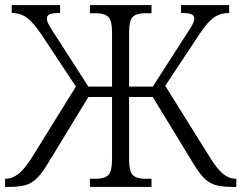

<svg xmlns="http://www.w3.org/2000/svg" viewBox="-25 -734 948 754"><path d="M-5 0V-32H-1Q22 -32 46 -50Q70 -68 100 -115L273 -394L140 -595Q106 -646 80.5 -664.5Q55 -683 21 -683V-714H211V-683Q184 -683 171.5 -678.5Q159 -674 159 -661Q159 -650 168.5 -633.5Q178 -617 203 -579L322 -394H415V-605Q415 -655 399.5 -668.5Q384 -682 351 -682H328V-714H570V-682H546Q512 -682 497 -668.5Q482 -655 482 -604V-394H575L694 -579Q719 -617 728.5 -633.5Q738 -650 738 -661Q738 -674 725.5 -678.5Q713 -683 686 -683V-714H875V-683Q840 -683 814.5 -665Q789 -647 755 -595L624 -397L800 -115Q829 -68 852.5 -50Q876 -32 899 -32H903V0H889Q848 0 822.5 -7Q797 -14 776.5 -34.5Q756 -55 731 -97L575 -353H482V-111Q482 -59 497.5 -45.5Q513 -32 546 -32H570V0H328V-32H351Q384 -32 399.5 -45.5Q415 -59 415 -111V-353H322L166 -97Q141 -55 120.5 -34.5Q100 -14 75 -7Q50 0 9 0Z"/></svg>

Font: Noto Serif SemiCondensed Light
Style: Regular
Weight: 300
Width: 4
Designer: Monotype Design Team
Foundry: Monotype Imaging Inc.
Version: Version 2.013